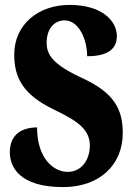

<svg xmlns="http://www.w3.org/2000/svg" viewBox="-20 -748 544 782"><path d="M237 14C385 14 480 -76 480 -206C480 -304 444 -370 317 -429C193 -486 170 -526 170 -574C170 -632 202 -665 243 -665C302 -665 335 -586 335 -519C425 -519 456 -553 456 -601C456 -661 398 -728 263 -728C136 -728 38 -648 38 -526C38 -432 73 -363 199 -302C290 -258 346 -224 346 -155C346 -100 314 -48 256 -48C197 -48 131 -104 131 -229C75 -229 20 -205 20 -128C20 -70 57 14 237 14Z"/></svg>

Font: Noto Serif Georgian ExtraCondensed Black
Style: Regular
Weight: 900
Width: 2
Designer: Monotype Design Team, Akaki Razmadze
Foundry: Google LLC
Version: Version 2.003